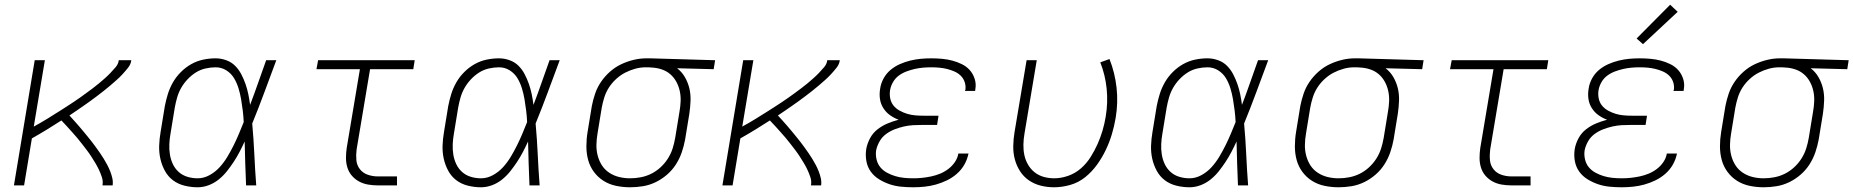

<svg xmlns="http://www.w3.org/2000/svg" viewBox="-20 -785 7848 813"><path d="M39 0 127 -530H170L123 -249Q137 -257 151.5 -265Q166 -273 180 -282Q194 -291 208 -299.5Q222 -308 236 -317Q250 -326 264 -335Q278 -344 291.5 -353Q305 -362 318.5 -371.5Q332 -381 345.5 -391Q359 -401 372.5 -411Q386 -421 398.5 -431.5Q411 -442 423.5 -453Q436 -464 447.5 -476Q459 -488 470 -501Q481 -514 483 -530H536Q534 -513 522.5 -498.5Q511 -484 499 -471Q487 -458 473.5 -446Q460 -434 446.5 -422.5Q433 -411 419 -400Q405 -389 390.5 -378Q376 -367 361.5 -356.5Q347 -346 332.5 -336Q318 -326 303.5 -316Q289 -306 274 -296Q284 -285 293.5 -274.5Q303 -264 313 -252.5Q323 -241 332 -230Q341 -219 350.5 -207.5Q360 -196 369 -184.5Q378 -173 386.5 -161Q395 -149 403.5 -137Q412 -125 419.5 -112.5Q427 -100 434 -87Q441 -74 446.5 -60Q452 -46 455.5 -31Q459 -16 457 0H414Q417 -18 411.5 -34.5Q406 -51 399 -66Q392 -81 383.5 -95Q375 -109 366 -123Q357 -137 347 -150Q337 -163 327 -176Q317 -189 306.5 -201.5Q296 -214 285 -226Q274 -238 263 -250.5Q252 -263 240 -275Q209 -255 178 -236Q147 -217 115 -199L82 0Z M817 8Q788 8 760.5 1Q733 -6 712 -22Q691 -38 678 -62Q665 -86 659 -113Q653 -140 654 -168.5Q655 -197 660 -226L678 -336Q683 -362 691 -387.5Q699 -413 712.5 -436.5Q726 -460 746 -480Q766 -500 790 -513.5Q814 -527 840.5 -532.5Q867 -538 893 -538Q916 -538 938 -530Q960 -522 975.5 -506.5Q991 -491 1001.5 -471Q1012 -451 1019.5 -429.5Q1027 -408 1031.5 -386Q1036 -364 1039 -341Q1057 -388 1073.5 -435.5Q1090 -483 1107 -530H1150Q1125 -463 1100 -395.5Q1075 -328 1048 -262Q1054 -196 1057 -130.5Q1060 -65 1065 0H1022Q1020 -46 1018.5 -93Q1017 -140 1016 -186Q1006 -164 994.5 -142Q983 -120 969.5 -99.5Q956 -79 940.5 -59.5Q925 -40 905.5 -24.5Q886 -9 863 -0.5Q840 8 817 8ZM817 -30Q843 -30 867.5 -43.5Q892 -57 910.5 -77.5Q929 -98 943 -121.5Q957 -145 969 -169Q981 -193 991.5 -218Q1002 -243 1012 -268Q1011 -292 1008 -316.5Q1005 -341 1001 -364.5Q997 -388 990 -411Q983 -434 971 -454Q959 -474 938.5 -487Q918 -500 893 -500Q872 -500 850 -495Q828 -490 809 -478Q790 -466 774 -449Q758 -432 747 -412.5Q736 -393 730 -372Q724 -351 720 -329L702 -219Q698 -197 697 -174.5Q696 -152 699.5 -130.5Q703 -109 712 -90Q721 -71 736.5 -57Q752 -43 773 -36.5Q794 -30 817 -30Z M1580 0Q1559 0 1538.5 -3.5Q1518 -7 1500.5 -16.5Q1483 -26 1470 -41Q1457 -56 1451 -75.5Q1445 -95 1445 -116Q1445 -137 1448 -158L1504 -492H1320L1327 -530H1736L1730 -492H1547L1490 -152Q1487 -129 1489 -107Q1491 -85 1504 -68.5Q1517 -52 1537.5 -45Q1558 -38 1580 -38H1661V0Z M2017 8Q1988 8 1960.5 1Q1933 -6 1912 -22Q1891 -38 1878 -62Q1865 -86 1859 -113Q1853 -140 1854 -168.5Q1855 -197 1860 -226L1878 -336Q1883 -362 1891 -387.5Q1899 -413 1912.5 -436.5Q1926 -460 1946 -480Q1966 -500 1990 -513.5Q2014 -527 2040.5 -532.5Q2067 -538 2093 -538Q2116 -538 2138 -530Q2160 -522 2175.5 -506.5Q2191 -491 2201.5 -471Q2212 -451 2219.5 -429.5Q2227 -408 2231.5 -386Q2236 -364 2239 -341Q2257 -388 2273.5 -435.5Q2290 -483 2307 -530H2350Q2325 -463 2300 -395.5Q2275 -328 2248 -262Q2254 -196 2257 -130.5Q2260 -65 2265 0H2222Q2220 -46 2218.5 -93Q2217 -140 2216 -186Q2206 -164 2194.5 -142Q2183 -120 2169.5 -99.5Q2156 -79 2140.5 -59.5Q2125 -40 2105.5 -24.5Q2086 -9 2063 -0.5Q2040 8 2017 8ZM2017 -30Q2043 -30 2067.5 -43.5Q2092 -57 2110.5 -77.5Q2129 -98 2143 -121.5Q2157 -145 2169 -169Q2181 -193 2191.5 -218Q2202 -243 2212 -268Q2211 -292 2208 -316.5Q2205 -341 2201 -364.5Q2197 -388 2190 -411Q2183 -434 2171 -454Q2159 -474 2138.5 -487Q2118 -500 2093 -500Q2072 -500 2050 -495Q2028 -490 2009 -478Q1990 -466 1974 -449Q1958 -432 1947 -412.5Q1936 -393 1930 -372Q1924 -351 1920 -329L1902 -219Q1898 -197 1897 -174.5Q1896 -152 1899.5 -130.5Q1903 -109 1912 -90Q1921 -71 1936.5 -57Q1952 -43 1973 -36.5Q1994 -30 2017 -30Z M2648 8Q2618 8 2589 2Q2560 -4 2536 -19Q2512 -34 2495 -57Q2478 -80 2470.5 -107.5Q2463 -135 2463 -165.5Q2463 -196 2468 -226L2486 -336Q2491 -362 2500 -388.5Q2509 -415 2525 -438.5Q2541 -462 2563 -481.5Q2585 -501 2610.5 -513Q2636 -525 2663 -531.5Q2690 -538 2717 -538Q2721 -538 2725 -538Q2729 -538 2733 -538L3008 -530L3002 -492L2847 -496Q2867 -481 2880 -458.5Q2893 -436 2899 -411Q2905 -386 2904 -358.5Q2903 -331 2899 -304L2881 -194Q2876 -167 2867 -140.5Q2858 -114 2842.5 -89.5Q2827 -65 2804.5 -45.5Q2782 -26 2756 -13.5Q2730 -1 2702.5 3.5Q2675 8 2648 8ZM2648 -30Q2671 -30 2694 -34.5Q2717 -39 2738 -49.5Q2759 -60 2777 -76.5Q2795 -93 2808 -113.5Q2821 -134 2828 -156Q2835 -178 2839 -201L2857 -311Q2861 -333 2862 -355.5Q2863 -378 2858.5 -399Q2854 -420 2844 -438.5Q2834 -457 2818.5 -470.5Q2803 -484 2782.5 -491Q2762 -498 2740 -499L2726 -500Q2723 -500 2720 -500Q2717 -500 2714 -500Q2692 -500 2670 -494Q2648 -488 2627.5 -477.5Q2607 -467 2589 -450.5Q2571 -434 2558.5 -414.5Q2546 -395 2539 -373Q2532 -351 2528 -329L2510 -219Q2506 -196 2505.5 -172Q2505 -148 2511 -125.5Q2517 -103 2529 -84.5Q2541 -66 2560 -53.5Q2579 -41 2601.5 -35.5Q2624 -30 2648 -30Z M3039 0 3127 -530H3170L3123 -249Q3137 -257 3151.5 -265Q3166 -273 3180 -282Q3194 -291 3208 -299.5Q3222 -308 3236 -317Q3250 -326 3264 -335Q3278 -344 3291.5 -353Q3305 -362 3318.5 -371.5Q3332 -381 3345.5 -391Q3359 -401 3372.5 -411Q3386 -421 3398.5 -431.5Q3411 -442 3423.5 -453Q3436 -464 3447.5 -476Q3459 -488 3470 -501Q3481 -514 3483 -530H3536Q3534 -513 3522.5 -498.5Q3511 -484 3499 -471Q3487 -458 3473.5 -446Q3460 -434 3446.5 -422.5Q3433 -411 3419 -400Q3405 -389 3390.5 -378Q3376 -367 3361.5 -356.5Q3347 -346 3332.5 -336Q3318 -326 3303.5 -316Q3289 -306 3274 -296Q3284 -285 3293.5 -274.5Q3303 -264 3313 -252.5Q3323 -241 3332 -230Q3341 -219 3350.5 -207.5Q3360 -196 3369 -184.5Q3378 -173 3386.5 -161Q3395 -149 3403.5 -137Q3412 -125 3419.5 -112.5Q3427 -100 3434 -87Q3441 -74 3446.5 -60Q3452 -46 3455.5 -31Q3459 -16 3457 0H3414Q3417 -18 3411.5 -34.5Q3406 -51 3399 -66Q3392 -81 3383.5 -95Q3375 -109 3366 -123Q3357 -137 3347 -150Q3337 -163 3327 -176Q3317 -189 3306.5 -201.5Q3296 -214 3285 -226Q3274 -238 3263 -250.5Q3252 -263 3240 -275Q3209 -255 3178 -236Q3147 -217 3115 -199L3082 0Z M3847 8Q3821 8 3795.5 5.5Q3770 3 3746.5 -5Q3723 -13 3702 -26Q3681 -39 3667 -58.5Q3653 -78 3648.5 -103Q3644 -128 3648 -154Q3652 -177 3664 -199.5Q3676 -222 3696 -237.5Q3716 -253 3739 -262.5Q3762 -272 3785 -278Q3766 -285 3749 -297Q3732 -309 3720.5 -327Q3709 -345 3706 -366.5Q3703 -388 3707 -410Q3710 -432 3721.5 -453Q3733 -474 3751 -489Q3769 -504 3790.5 -513.5Q3812 -523 3834.5 -528.5Q3857 -534 3879 -536Q3901 -538 3923 -538Q3946 -538 3968.5 -536Q3991 -534 4012 -528.5Q4033 -523 4052.5 -513.5Q4072 -504 4086 -488.5Q4100 -473 4107 -451.5Q4114 -430 4110 -408Q4110 -406 4109.5 -404Q4109 -402 4109 -400H4066Q4067 -402 4067 -403Q4067 -404 4068 -406Q4070 -423 4064.5 -438.5Q4059 -454 4047.5 -465Q4036 -476 4021 -482.5Q4006 -489 3990 -493Q3974 -497 3957 -498.5Q3940 -500 3923 -500Q3906 -500 3888.5 -498.5Q3871 -497 3853.5 -493Q3836 -489 3818.5 -482.5Q3801 -476 3786 -465Q3771 -454 3761.5 -437.5Q3752 -421 3749 -404Q3746 -386 3749.5 -368.5Q3753 -351 3763.5 -338Q3774 -325 3789.5 -316.5Q3805 -308 3821.5 -303Q3838 -298 3856 -296.5Q3874 -295 3893 -295H3954L3948 -256H3886Q3867 -256 3847.5 -255Q3828 -254 3808 -249.5Q3788 -245 3768.5 -237.5Q3749 -230 3732 -217.5Q3715 -205 3704.5 -186.5Q3694 -168 3690 -149Q3687 -130 3691.5 -110.5Q3696 -91 3707.5 -77Q3719 -63 3735.5 -54Q3752 -45 3770 -39.5Q3788 -34 3807.5 -32Q3827 -30 3847 -30Q3866 -30 3885 -32Q3904 -34 3923 -38Q3942 -42 3960.5 -49.5Q3979 -57 3995.5 -69.5Q4012 -82 4023.5 -99Q4035 -116 4038 -135H4081Q4076 -110 4063.5 -88Q4051 -66 4031.5 -49Q4012 -32 3989 -21Q3966 -10 3942.5 -3.5Q3919 3 3895 5.5Q3871 8 3847 8Z M4443 8Q4414 8 4386.5 1Q4359 -6 4336.5 -21.5Q4314 -37 4299 -60.5Q4284 -84 4277 -111Q4270 -138 4270.5 -167Q4271 -196 4276 -226L4327 -530H4370L4318 -219Q4314 -196 4313.5 -173Q4313 -150 4317.5 -128.5Q4322 -107 4333 -88Q4344 -69 4361 -55.5Q4378 -42 4399.5 -36Q4421 -30 4444 -30Q4473 -30 4503 -40.5Q4533 -51 4557 -72Q4581 -93 4598 -120Q4615 -147 4627.5 -175Q4640 -203 4648.5 -232Q4657 -261 4662 -291Q4672 -351 4666 -409.5Q4660 -468 4639 -521L4678 -535Q4701 -477 4708 -413.5Q4715 -350 4704 -285Q4698 -250 4688 -216.5Q4678 -183 4662.5 -150.5Q4647 -118 4625.5 -88Q4604 -58 4575.5 -35Q4547 -12 4512 -2Q4477 8 4443 8Z M5017 8Q4988 8 4960.5 1Q4933 -6 4912 -22Q4891 -38 4878 -62Q4865 -86 4859 -113Q4853 -140 4854 -168.5Q4855 -197 4860 -226L4878 -336Q4883 -362 4891 -387.5Q4899 -413 4912.5 -436.5Q4926 -460 4946 -480Q4966 -500 4990 -513.5Q5014 -527 5040.5 -532.5Q5067 -538 5093 -538Q5116 -538 5138 -530Q5160 -522 5175.5 -506.5Q5191 -491 5201.5 -471Q5212 -451 5219.5 -429.5Q5227 -408 5231.5 -386Q5236 -364 5239 -341Q5257 -388 5273.5 -435.5Q5290 -483 5307 -530H5350Q5325 -463 5300 -395.5Q5275 -328 5248 -262Q5254 -196 5257 -130.5Q5260 -65 5265 0H5222Q5220 -46 5218.5 -93Q5217 -140 5216 -186Q5206 -164 5194.5 -142Q5183 -120 5169.5 -99.5Q5156 -79 5140.5 -59.5Q5125 -40 5105.5 -24.5Q5086 -9 5063 -0.5Q5040 8 5017 8ZM5017 -30Q5043 -30 5067.5 -43.5Q5092 -57 5110.5 -77.5Q5129 -98 5143 -121.5Q5157 -145 5169 -169Q5181 -193 5191.5 -218Q5202 -243 5212 -268Q5211 -292 5208 -316.5Q5205 -341 5201 -364.5Q5197 -388 5190 -411Q5183 -434 5171 -454Q5159 -474 5138.5 -487Q5118 -500 5093 -500Q5072 -500 5050 -495Q5028 -490 5009 -478Q4990 -466 4974 -449Q4958 -432 4947 -412.5Q4936 -393 4930 -372Q4924 -351 4920 -329L4902 -219Q4898 -197 4897 -174.5Q4896 -152 4899.5 -130.5Q4903 -109 4912 -90Q4921 -71 4936.5 -57Q4952 -43 4973 -36.5Q4994 -30 5017 -30Z M5648 8Q5618 8 5589 2Q5560 -4 5536 -19Q5512 -34 5495 -57Q5478 -80 5470.5 -107.5Q5463 -135 5463 -165.5Q5463 -196 5468 -226L5486 -336Q5491 -362 5500 -388.5Q5509 -415 5525 -438.5Q5541 -462 5563 -481.5Q5585 -501 5610.5 -513Q5636 -525 5663 -531.5Q5690 -538 5717 -538Q5721 -538 5725 -538Q5729 -538 5733 -538L6008 -530L6002 -492L5847 -496Q5867 -481 5880 -458.5Q5893 -436 5899 -411Q5905 -386 5904 -358.5Q5903 -331 5899 -304L5881 -194Q5876 -167 5867 -140.5Q5858 -114 5842.5 -89.5Q5827 -65 5804.5 -45.5Q5782 -26 5756 -13.5Q5730 -1 5702.5 3.5Q5675 8 5648 8ZM5648 -30Q5671 -30 5694 -34.5Q5717 -39 5738 -49.5Q5759 -60 5777 -76.5Q5795 -93 5808 -113.5Q5821 -134 5828 -156Q5835 -178 5839 -201L5857 -311Q5861 -333 5862 -355.5Q5863 -378 5858.5 -399Q5854 -420 5844 -438.5Q5834 -457 5818.5 -470.5Q5803 -484 5782.5 -491Q5762 -498 5740 -499L5726 -500Q5723 -500 5720 -500Q5717 -500 5714 -500Q5692 -500 5670 -494Q5648 -488 5627.5 -477.5Q5607 -467 5589 -450.5Q5571 -434 5558.5 -414.5Q5546 -395 5539 -373Q5532 -351 5528 -329L5510 -219Q5506 -196 5505.5 -172Q5505 -148 5511 -125.5Q5517 -103 5529 -84.5Q5541 -66 5560 -53.5Q5579 -41 5601.5 -35.5Q5624 -30 5648 -30Z M6380 0Q6359 0 6338.5 -3.5Q6318 -7 6300.5 -16.5Q6283 -26 6270 -41Q6257 -56 6251 -75.5Q6245 -95 6245 -116Q6245 -137 6248 -158L6304 -492H6120L6127 -530H6536L6530 -492H6347L6290 -152Q6287 -129 6289 -107Q6291 -85 6304 -68.5Q6317 -52 6337.5 -45Q6358 -38 6380 -38H6461V0Z M6847 8Q6821 8 6795.5 5.5Q6770 3 6746.5 -5Q6723 -13 6702 -26Q6681 -39 6667 -58.5Q6653 -78 6648.5 -103Q6644 -128 6648 -154Q6652 -177 6664 -199.5Q6676 -222 6696 -237.5Q6716 -253 6739 -262.5Q6762 -272 6785 -278Q6766 -285 6749 -297Q6732 -309 6720.5 -327Q6709 -345 6706 -366.5Q6703 -388 6707 -410Q6710 -432 6721.5 -453Q6733 -474 6751 -489Q6769 -504 6790.5 -513.5Q6812 -523 6834.5 -528.5Q6857 -534 6879 -536Q6901 -538 6923 -538Q6946 -538 6968.5 -536Q6991 -534 7012 -528.5Q7033 -523 7052.5 -513.5Q7072 -504 7086 -488.5Q7100 -473 7107 -451.5Q7114 -430 7110 -408Q7110 -406 7109.5 -404Q7109 -402 7109 -400H7066Q7067 -402 7067 -403Q7067 -404 7068 -406Q7070 -423 7064.5 -438.5Q7059 -454 7047.5 -465Q7036 -476 7021 -482.5Q7006 -489 6990 -493Q6974 -497 6957 -498.5Q6940 -500 6923 -500Q6906 -500 6888.5 -498.5Q6871 -497 6853.5 -493Q6836 -489 6818.5 -482.5Q6801 -476 6786 -465Q6771 -454 6761.5 -437.5Q6752 -421 6749 -404Q6746 -386 6749.5 -368.5Q6753 -351 6763.5 -338Q6774 -325 6789.5 -316.5Q6805 -308 6821.5 -303Q6838 -298 6856 -296.5Q6874 -295 6893 -295H6954L6948 -256H6886Q6867 -256 6847.5 -255Q6828 -254 6808 -249.5Q6788 -245 6768.5 -237.5Q6749 -230 6732 -217.5Q6715 -205 6704.5 -186.5Q6694 -168 6690 -149Q6687 -130 6691.5 -110.5Q6696 -91 6707.5 -77Q6719 -63 6735.5 -54Q6752 -45 6770 -39.5Q6788 -34 6807.5 -32Q6827 -30 6847 -30Q6866 -30 6885 -32Q6904 -34 6923 -38Q6942 -42 6960.5 -49.5Q6979 -57 6995.5 -69.5Q7012 -82 7023.5 -99Q7035 -116 7038 -135H7081Q7076 -110 7063.5 -88Q7051 -66 7031.5 -49Q7012 -32 6989 -21Q6966 -10 6942.5 -3.5Q6919 3 6895 5.5Q6871 8 6847 8ZM6937 -598 6910 -622 7052 -765 7084 -735Z M7448 8Q7418 8 7389 2Q7360 -4 7336 -19Q7312 -34 7295 -57Q7278 -80 7270.5 -107.5Q7263 -135 7263 -165.5Q7263 -196 7268 -226L7286 -336Q7291 -362 7300 -388.5Q7309 -415 7325 -438.5Q7341 -462 7363 -481.5Q7385 -501 7410.5 -513Q7436 -525 7463 -531.5Q7490 -538 7517 -538Q7521 -538 7525 -538Q7529 -538 7533 -538L7808 -530L7802 -492L7647 -496Q7667 -481 7680 -458.5Q7693 -436 7699 -411Q7705 -386 7704 -358.5Q7703 -331 7699 -304L7681 -194Q7676 -167 7667 -140.5Q7658 -114 7642.5 -89.5Q7627 -65 7604.5 -45.5Q7582 -26 7556 -13.5Q7530 -1 7502.5 3.5Q7475 8 7448 8ZM7448 -30Q7471 -30 7494 -34.5Q7517 -39 7538 -49.5Q7559 -60 7577 -76.5Q7595 -93 7608 -113.5Q7621 -134 7628 -156Q7635 -178 7639 -201L7657 -311Q7661 -333 7662 -355.5Q7663 -378 7658.5 -399Q7654 -420 7644 -438.5Q7634 -457 7618.5 -470.5Q7603 -484 7582.5 -491Q7562 -498 7540 -499L7526 -500Q7523 -500 7520 -500Q7517 -500 7514 -500Q7492 -500 7470 -494Q7448 -488 7427.5 -477.5Q7407 -467 7389 -450.5Q7371 -434 7358.5 -414.5Q7346 -395 7339 -373Q7332 -351 7328 -329L7310 -219Q7306 -196 7305.5 -172Q7305 -148 7311 -125.5Q7317 -103 7329 -84.5Q7341 -66 7360 -53.5Q7379 -41 7401.5 -35.5Q7424 -30 7448 -30Z"/></svg>

Font: Iosevka Curly XLtExObl
Style: Regular
Weight: 200
Width: 7
Italic angle: -9°
Monospace: yes
Designer: Belleve Invis
Foundry: Belleve Invis
Version: Version 11.0.1; ttfautohint (v1.8.3)